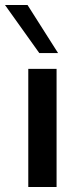

<svg xmlns="http://www.w3.org/2000/svg" viewBox="-50 -747 309 767"><path d="M176 -472V0H63V-472ZM107 -535 -30 -727H60L182 -535Z"/></svg>

Font: Madhuban Medium
Style: Regular
Weight: 500
Designer: jaikishan Patel
Foundry: MagicType
Version: Version 1.000